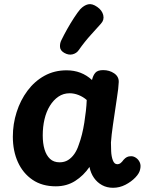

<svg xmlns="http://www.w3.org/2000/svg" viewBox="-20 -883 697 912"><path d="M41 -234Q41 -294 59 -350.5Q77 -407 110.5 -452Q144 -497 191 -523Q238 -549 296 -549Q332 -549 362 -537.5Q392 -526 417 -503Q422 -525 433 -537.5Q444 -550 470 -550Q500 -550 522.5 -534.5Q545 -519 544 -493Q543 -465 535.5 -418.5Q528 -372 522 -327Q520 -313 516.5 -290Q513 -267 510.5 -244Q508 -221 507 -206Q507 -190 508 -165Q509 -140 516 -121.5Q523 -103 537 -103Q546 -103 553 -108.5Q560 -114 567 -124Q575 -133 583 -137Q591 -141 603 -141Q615 -141 626.5 -133Q638 -125 644 -111.5Q650 -98 646 -80Q643 -61 623.5 -40.5Q604 -20 576 -5.5Q548 9 517 9Q488 9 465 -3.5Q442 -16 426.5 -38Q411 -60 405 -90Q377 -49 337 -23.5Q297 2 245 2Q180 2 134.5 -29Q89 -60 65 -113Q41 -166 41 -234ZM183 -240Q183 -202 191.5 -173.5Q200 -145 217.5 -128.5Q235 -112 263 -112Q286 -112 303 -122.5Q320 -133 333 -151.5Q346 -170 354 -195Q363 -219 369.5 -245.5Q376 -272 380.5 -300.5Q385 -329 388 -356Q391 -383 392 -408Q375 -423 353.5 -431.5Q332 -440 311 -440Q281 -440 257.5 -424Q234 -408 217 -380.5Q200 -353 191.5 -317Q183 -281 183 -240ZM354 -645Q344 -630 325 -625Q306 -620 285 -632Q266 -643 265 -660Q264 -677 271 -691Q283 -716 299 -744.5Q315 -773 332 -799Q349 -825 361 -839Q379 -858 398.5 -862.5Q418 -867 442 -850Q465 -834 470.5 -811Q476 -788 459 -770Q445 -754 413.5 -719.5Q382 -685 354 -645Z"/></svg>

Font: Playpen Sans SemiBold
Style: Regular
Weight: 600
Designer: Laura Meseguer, Veronika Burian, José Scaglione
Foundry: TypeTogether
Version: Version 1.001